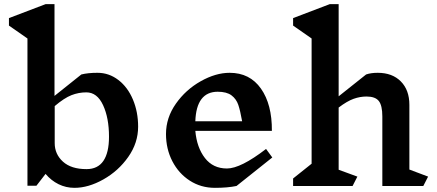

<svg xmlns="http://www.w3.org/2000/svg" viewBox="-20 -893 2100 923"><path d="M644 -284Q644 -206 596.5 -138.5Q549 -71 477 -30.5Q405 10 338 10Q297 10 261.5 -7.5Q226 -25 199 -57L155 0H112V-708L23 -770V-806L199 -873H242V-432L371 -535Q403 -543 448 -543H449Q504 -543 549 -508.5Q594 -474 619 -414.5Q644 -355 644 -284ZM504 -236Q504 -326 475.5 -387.5Q447 -449 395 -449Q358 -449 323.5 -435.5Q289 -422 243 -383V-205Q243 -152 282.5 -116Q322 -80 396 -80Q450 -80 477 -119.5Q504 -159 504 -236Z M1117 1Q1074 10 1013 10Q946 10 892.5 -24.5Q839 -59 808.5 -118Q778 -177 778 -249Q778 -327 825.5 -394.5Q873 -462 945 -502.5Q1017 -543 1084 -543Q1181 -543 1234.5 -467Q1288 -391 1287 -264H919Q926 -184 965 -133.5Q1004 -83 1071 -83Q1137 -83 1259 -177L1289 -136ZM919 -310H1144Q1135 -361 1125.5 -389Q1116 -417 1093 -434.5Q1070 -452 1026 -452H1027Q924 -452 919 -310Z M2015 1H1818V-333Q1818 -386 1801 -407.5Q1784 -429 1742 -429Q1711 -429 1680 -418Q1649 -407 1608 -376V-77L1698 -44L1675 1H1389V-35L1478 -106V-708L1389 -770V-806L1565 -873H1608V-430L1740 -535Q1763 -543 1796 -543Q1866 -543 1907 -501.5Q1948 -460 1948 -389V-78L2038 -44Z"/></svg>

Font: Inknut Antiqua Medium
Style: Regular
Weight: 500
Designer: Claus Eggers Sørensen
Foundry: Claus Eggers Sørensen
Version: Version 1.003; ttfautohint (v1.8.2) -l 8 -r 50 -G 200 -x 14 